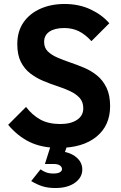

<svg xmlns="http://www.w3.org/2000/svg" viewBox="-20 -734 609 966"><path d="M276 10Q191 10 130.5 -19Q70 -48 21 -106L111 -196Q142 -155 183 -132.5Q224 -110 283 -110Q336 -110 367.5 -131Q399 -152 399 -189Q399 -221 381 -241Q363 -261 333.5 -275Q304 -289 268.5 -300.5Q233 -312 197.5 -327Q162 -342 132.5 -364.5Q103 -387 85 -422.5Q67 -458 67 -512Q67 -576 98 -621Q129 -666 183 -690Q237 -714 305 -714Q377 -714 435 -687Q493 -660 530 -617L440 -527Q409 -561 376.5 -577Q344 -593 303 -593Q256 -593 229 -575Q202 -557 202 -523Q202 -494 220 -476Q238 -458 267.5 -445Q297 -432 332.5 -420Q368 -408 403.5 -393Q439 -378 468.5 -354Q498 -330 516 -292.5Q534 -255 534 -200Q534 -102 465 -46Q396 10 276 10ZM259 212Q221 212 193 203Q165 194 137 177L184 118Q196 127 211.5 133Q227 139 248 139Q271 139 281.5 132.5Q292 126 292 117Q292 106 281.5 98.5Q271 91 248 91H206L239 -13H322L297 59L255 26Q319 25 356.5 51.5Q394 78 394 119Q394 159 357 185.5Q320 212 259 212Z"/></svg>

Font: Outfit Thin SemiBold
Style: Regular
Weight: 600
Version: Version 1.100;gftools[0.9.27]